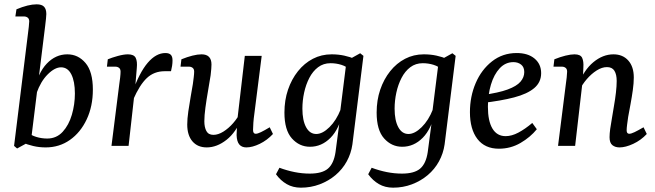

<svg xmlns="http://www.w3.org/2000/svg" viewBox="-20 -674 3025 887"><path d="M191 7Q161 7 133.5 0.5Q106 -6 83 -16L103 -65Q123 -49 147.5 -41.5Q172 -34 198 -34Q241 -34 269.5 -65Q298 -96 312 -144Q326 -192 326 -242Q326 -298 309.5 -330.5Q293 -363 262 -363Q233 -363 200.5 -330.5Q168 -298 149 -244L137 -251Q155 -337 196 -380Q237 -423 291 -423Q341 -423 375 -383Q409 -343 409 -260Q409 -183 380.5 -122.5Q352 -62 303 -27.5Q254 7 191 7ZM59 12 45 0 109 -517Q111 -533 113 -550Q115 -567 115 -575Q115 -587 108 -592.5Q101 -598 90 -598H51L56 -631Q111 -654 149 -654Q173 -654 183.5 -643Q194 -632 194 -609Q194 -601 192.5 -588Q191 -575 189 -557L123 -23Z M495 0 531 -285Q533 -297 535 -315Q537 -333 537 -343Q537 -355 530 -360.5Q523 -366 513 -366H474L478 -400Q497 -408 524.5 -415.5Q552 -423 571 -423Q599 -423 607 -406.5Q615 -390 612 -360L605 -276L574 0ZM591 -246Q624 -339 662.5 -384Q701 -429 744 -429Q761 -429 769 -421Q777 -413 777 -395Q777 -382 775 -369.5Q773 -357 770 -345H741Q692 -345 658.5 -313.5Q625 -282 595 -213Z M935 7Q893 7 869 -21Q845 -49 845 -99Q845 -125 850 -159.5Q855 -194 861 -228Q867 -262 871 -286Q873 -301 875 -317Q877 -333 877 -343Q877 -355 870 -360.5Q863 -366 853 -366H814L818 -400Q845 -411 869 -417Q893 -423 911 -423Q957 -423 957 -376Q957 -368 956 -355.5Q955 -343 953 -326Q948 -294 941 -254Q934 -214 929 -177Q924 -140 924 -114Q924 -86 933.5 -68.5Q943 -51 966 -51Q988 -51 1012 -66Q1036 -81 1057 -105Q1078 -129 1091 -156L1097 -130Q1071 -63 1026.5 -28Q982 7 935 7ZM1118 7Q1097 7 1085.5 -6.5Q1074 -20 1073 -50Q1073 -62 1074.5 -84.5Q1076 -107 1077 -125L1111 -416H1189L1155 -148Q1152 -127 1150.5 -107Q1149 -87 1149 -74Q1149 -56 1161 -56Q1170 -56 1185.5 -63.5Q1201 -71 1226 -86L1241 -55Q1214 -26 1180 -9.5Q1146 7 1118 7Z M1370 193Q1333 193 1304.5 176.5Q1276 160 1255 131L1271 101Q1306 114 1341 121Q1376 128 1411 128Q1468 128 1495 105Q1522 82 1530 29L1550 -123V-146L1581 -393L1644 -428L1659 -416L1608 -7Q1602 35 1582 71.5Q1562 108 1530 135Q1498 162 1457 177.5Q1416 193 1370 193ZM1412 4Q1363 4 1328.5 -34.5Q1294 -73 1294 -154Q1294 -211 1310.5 -259.5Q1327 -308 1356.5 -345Q1386 -382 1425.5 -402.5Q1465 -423 1512 -423Q1543 -423 1570.5 -417Q1598 -411 1621 -401L1601 -349Q1581 -367 1557 -374.5Q1533 -382 1507 -382Q1474 -382 1449.5 -363.5Q1425 -345 1409 -314Q1393 -283 1385 -246Q1377 -209 1377 -172Q1377 -118 1394 -86.5Q1411 -55 1441 -55Q1470 -55 1502 -86.5Q1534 -118 1554 -169L1566 -162Q1548 -79 1507 -37.5Q1466 4 1412 4Z M1796 193Q1759 193 1730.5 176.5Q1702 160 1681 131L1697 101Q1732 114 1767 121Q1802 128 1837 128Q1894 128 1921 105Q1948 82 1956 29L1976 -123V-146L2007 -393L2070 -428L2085 -416L2034 -7Q2028 35 2008 71.5Q1988 108 1956 135Q1924 162 1883 177.5Q1842 193 1796 193ZM1838 4Q1789 4 1754.5 -34.5Q1720 -73 1720 -154Q1720 -211 1736.5 -259.5Q1753 -308 1782.5 -345Q1812 -382 1851.5 -402.5Q1891 -423 1938 -423Q1969 -423 1996.5 -417Q2024 -411 2047 -401L2027 -349Q2007 -367 1983 -374.5Q1959 -382 1933 -382Q1900 -382 1875.5 -363.5Q1851 -345 1835 -314Q1819 -283 1811 -246Q1803 -209 1803 -172Q1803 -118 1820 -86.5Q1837 -55 1867 -55Q1896 -55 1928 -86.5Q1960 -118 1980 -169L1992 -162Q1974 -79 1933 -37.5Q1892 4 1838 4Z M2367 -429Q2419 -429 2449.5 -403.5Q2480 -378 2480 -336Q2480 -294 2448 -267Q2416 -240 2355 -224Q2294 -208 2206 -198L2209 -235Q2283 -245 2325 -260.5Q2367 -276 2384.5 -296.5Q2402 -317 2402 -341Q2402 -364 2387.5 -375.5Q2373 -387 2352 -387Q2315 -387 2288.5 -358.5Q2262 -330 2248 -283Q2234 -236 2234 -181Q2234 -115 2255 -80Q2276 -45 2316 -45Q2344 -45 2375 -61.5Q2406 -78 2439 -106L2460 -77Q2430 -40 2384.5 -13.5Q2339 13 2285 13Q2220 13 2185.5 -32Q2151 -77 2151 -156Q2151 -228 2177.5 -290Q2204 -352 2253 -390.5Q2302 -429 2367 -429Z M2842 7Q2822 7 2809 -3.5Q2796 -14 2796 -40Q2796 -56 2799 -78.5Q2802 -101 2807 -128Q2811 -154 2816.5 -185Q2822 -216 2825.5 -246.5Q2829 -277 2829 -300Q2829 -330 2818.5 -347Q2808 -364 2784 -364Q2761 -364 2736.5 -348.5Q2712 -333 2690.5 -308Q2669 -283 2656 -255L2651 -281Q2677 -350 2721 -386.5Q2765 -423 2814 -423Q2857 -423 2882.5 -394.5Q2908 -366 2908 -316Q2908 -290 2903.5 -258Q2899 -226 2893 -193.5Q2887 -161 2882 -134Q2879 -113 2877 -97.5Q2875 -82 2875 -72Q2875 -56 2887 -56Q2896 -56 2911.5 -63.5Q2927 -71 2953 -86L2968 -55Q2941 -26 2905.5 -9.5Q2870 7 2842 7ZM2558 0 2594 -285Q2596 -297 2598 -316Q2600 -335 2600 -343Q2600 -355 2593 -360.5Q2586 -366 2576 -366H2537L2541 -400Q2568 -411 2592.5 -417Q2617 -423 2634 -423Q2662 -423 2669.5 -406.5Q2677 -390 2675 -362L2673 -312L2637 0Z"/></svg>

Font: Rasa
Style: Italic
Weight: 400
Italic angle: -7.10001°
Designer: Anna Giedrys (Yrsa+Rasa design), David Brezina (Yrsa art-direction, Rasa art-direction, design)
Foundry: Rosetta Type Foundry
Version: Version 2.004